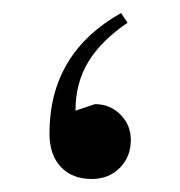

<svg xmlns="http://www.w3.org/2000/svg" viewBox="-20 -260 277 295"><path d="M56 -55Q56 -178 166 -240L176 -225Q136 -198 116 -165.5Q96 -133 96 -90L126 -100Q149 -100 165 -84Q181 -68 181 -45Q181 -19 164 -2Q147 15 121 15Q91 15 73.5 -3.5Q56 -22 56 -55Z"/></svg>

Font: El Messiri
Style: Regular
Weight: 400
Designer: Mohamed Gaber
Foundry: Kief Type Foundry
Version: Version 2.006